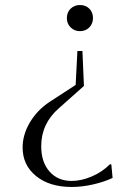

<svg xmlns="http://www.w3.org/2000/svg" viewBox="-20 -730 528 764"><path d="M350 -658Q350 -636 335.5 -621Q321 -606 298 -606Q276 -606 261 -621Q246 -636 246 -658Q246 -681 261 -695.5Q276 -710 298 -710Q321 -710 335.5 -695.5Q350 -681 350 -658ZM178 -325 281 -392 288 -527H308L314 -388L214 -299Q144 -238 144 -148Q144 -85 177 -47.5Q210 -10 265 -10Q303 -10 344.5 -27.5Q386 -45 417 -76H423L428 -22Q394 -6 350 4Q306 14 265 14Q177 14 123.5 -29.5Q70 -73 70 -143Q70 -194 99 -243Q128 -292 178 -325Z"/></svg>

Font: Aboreto
Style: Regular
Weight: 400
Designer: Dominik Jáger
Foundry: Dominik Jáger
Version: Version 1.001; ttfautohint (v1.8.4.7-5d5b)